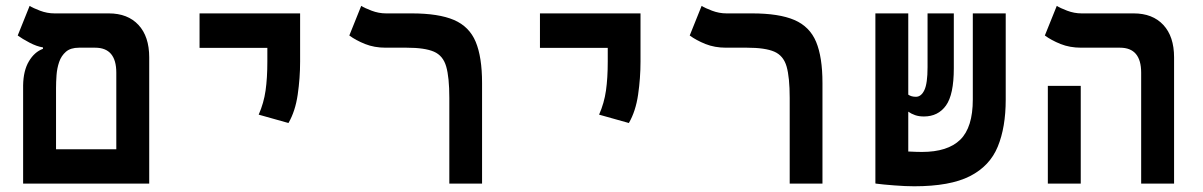

<svg xmlns="http://www.w3.org/2000/svg" viewBox="-20 -632 4142 661"><path d="M59.6 0V-338.4Q60.5 -389.2 79.6 -421.1Q98.6 -453.1 127.9 -463.9V-468.8Q106.4 -472.2 81.8 -485.1Q57.1 -498 41 -509.8L82 -611.8Q93.3 -604.5 117.7 -595.2Q142.1 -585.9 167.5 -585.9H354.5Q419.9 -585.9 456.8 -546.1Q493.7 -506.3 493.7 -434.6V0ZM252 -467.8Q223.1 -467.8 207 -453.9Q190.9 -439.9 183.6 -418.5Q176.3 -397 174.6 -373Q172.9 -349.1 172.9 -329.1V-118.2H380.4V-381.8Q380.4 -467.8 307.6 -467.8Z M973.1 -208.5 870.6 -237.3Q888.2 -277.3 894.3 -320.3Q900.4 -363.3 900.4 -419.9V-467.3H667V-585.9H1013.2V-419.9Q1013.2 -363.3 1004.9 -306.2Q996.6 -249 973.1 -208.5Z M1639.6 -346.2V0H1526.9V-294.9Q1526.9 -365.7 1516.1 -403.1Q1505.4 -440.4 1473.9 -454.1Q1442.4 -467.8 1379.9 -467.8H1307.6Q1268.6 -467.8 1236.8 -480.5Q1205.1 -493.2 1182.6 -509.8L1223.6 -611.8Q1234.9 -604.5 1259.3 -595.2Q1283.7 -585.9 1309.1 -585.9H1397Q1490.2 -585.9 1543 -563.2Q1595.7 -540.5 1617.7 -488Q1639.6 -435.5 1639.6 -346.2Z M2145 -208.5 2042.5 -237.3Q2060.1 -277.3 2066.2 -320.3Q2072.3 -363.3 2072.3 -419.9V-467.3H1838.9V-585.9H2185.1V-419.9Q2185.1 -363.3 2176.8 -306.2Q2168.5 -249 2145 -208.5Z M2811.5 -346.2V0H2698.7V-294.9Q2698.7 -365.7 2688 -403.1Q2677.2 -440.4 2645.8 -454.1Q2614.3 -467.8 2551.8 -467.8H2479.5Q2440.4 -467.8 2408.7 -480.5Q2377 -493.2 2354.5 -509.8L2395.5 -611.8Q2406.7 -604.5 2431.2 -595.2Q2455.6 -585.9 2481 -585.9H2568.8Q2662.1 -585.9 2714.8 -563.2Q2767.6 -540.5 2789.6 -488Q2811.5 -435.5 2811.5 -346.2Z M3127.4 9.3Q3097.7 9.3 3059.1 6.3Q3020.5 3.4 2994.6 0V-0.5H2993.7V-585.9H3106.9V-306.2Q3117.2 -298.8 3133.3 -298.8Q3151.4 -298.8 3162.4 -321.8Q3173.3 -344.7 3173.3 -400.9V-585.9H3263.7V-397Q3263.7 -306.2 3236.6 -268.6Q3209.5 -231 3160.6 -231Q3143.6 -231 3130.4 -235.6Q3117.2 -240.2 3106.9 -247.6V-110.4Q3137.2 -108.9 3153.8 -108.9Q3242.7 -108.9 3285.9 -151.1Q3329.1 -193.4 3329.1 -289.6V-585.9H3442.4V-289.1Q3442.4 -193.8 3415 -127.2Q3387.7 -60.5 3319.3 -25.6Q3251 9.3 3127.4 9.3Z M3908.7 0V-381.8Q3908.7 -467.8 3835.9 -467.8H3702.1Q3663.1 -467.8 3631.3 -480.5Q3599.6 -493.2 3577.1 -509.8L3618.2 -611.8Q3629.4 -604.5 3653.8 -595.2Q3678.2 -585.9 3703.6 -585.9H3882.8Q3948.2 -585.9 3985.1 -546.1Q4022 -506.3 4022 -434.6V0ZM3587.4 0V-336.4H3700.7V0Z"/></svg>

Font: Cascadia Code SemiBold
Style: Regular
Weight: 600
Monospace: yes
Designer: Aaron Bell
Foundry: Saja Typeworks
Version: Version 2404.023; ttfautohint (v1.8.4)